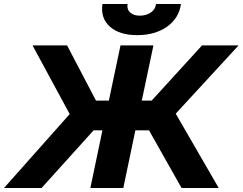

<svg xmlns="http://www.w3.org/2000/svg" viewBox="-66 -936 1208 956"><path d="M-46 0 281 -368 96 -710H268L412 -435H476L534 -710H698L640 -435H689L940 -710H1122L809 -370L1023 0H838L676 -287H608L548 0H384L444 -287H400L141 0ZM617 -761Q529 -761 481.5 -803Q434 -845 444 -916H569Q565 -889 582.5 -873.5Q600 -858 630 -858Q661 -858 684 -873Q707 -888 711 -916H835Q825 -845 765.5 -803Q706 -761 617 -761Z"/></svg>

Font: Raleway ExtraBold
Style: Italic
Weight: 800
Italic angle: -12°
Designer: Matt McInerney, Pablo Impallari, Rodrigo Fuenzalida
Foundry: Matt McInerney, Pablo Impallari, Rodrigo Fuenzalida
Version: Version 4.026